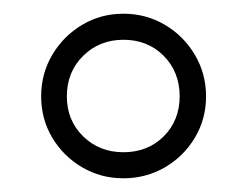

<svg xmlns="http://www.w3.org/2000/svg" viewBox="-20 -820 360 280"><path d="M160 -560Q127 -560 99.8 -576Q72.5 -592 56.2 -619.2Q40 -646.5 40 -679.5Q40 -712.5 56.2 -740Q72.5 -767.5 99.8 -783.8Q127 -800 160 -800Q193 -800 220.5 -783.8Q248 -767.5 264.2 -740Q280.5 -712.5 280.5 -679.5Q280.5 -646.5 264.2 -619.2Q248 -592 220.5 -576Q193 -560 160 -560ZM160 -598Q195.5 -598 218.8 -621.2Q242 -644.5 242 -679.5Q242 -715 218.8 -738.5Q195.5 -762 160 -762Q125 -762 101.2 -738.5Q77.5 -715 77.5 -679.5Q77.5 -644.5 101.2 -621.2Q125 -598 160 -598Z"/></svg>

Font: Bodoni Moda SC 11pt
Style: Regular
Weight: 400
Version: Version 2.005